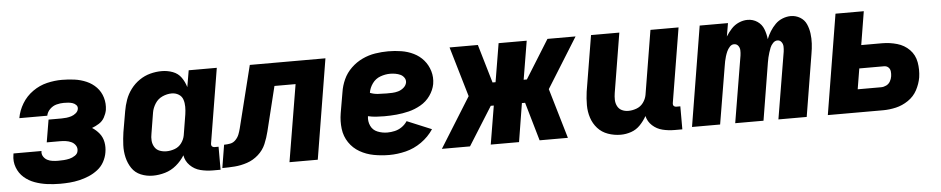

<svg xmlns="http://www.w3.org/2000/svg" viewBox="-36 -772 4968 1014"><g transform="rotate(-5 2448.0 -265.0)"><path d="M250 8Q275 8 300.5 6Q326 4 352 -2Q378 -8 403 -18.5Q428 -29 450 -46Q472 -63 485 -87Q498 -111 502 -136Q507 -164 502 -190.5Q497 -217 481 -237Q465 -257 443 -271Q462 -278 480.5 -289.5Q499 -301 509.5 -320Q520 -339 524 -359Q529 -393 519.5 -425Q510 -457 488 -480Q466 -503 436 -516Q406 -529 373 -533.5Q340 -538 306 -538Q267 -538 227 -528.5Q187 -519 151.5 -494Q116 -469 94 -432.5Q72 -396 65 -356H213Q217 -376 232.5 -391Q248 -406 267.5 -411Q287 -416 306 -416Q318 -416 329.5 -415Q341 -414 352 -410.5Q363 -407 371 -398.5Q379 -390 377 -378Q375 -365 363.5 -355.5Q352 -346 339 -342Q326 -338 313 -336.5Q300 -335 287 -335H218L198 -216H268Q283 -216 298.5 -214Q314 -212 328 -205.5Q342 -199 350.5 -186Q359 -173 356 -157Q354 -142 339.5 -132.5Q325 -123 310 -119.5Q295 -116 280 -115Q265 -114 250 -114Q235 -114 220 -116Q205 -118 192.5 -124.5Q180 -131 172 -143.5Q164 -156 166 -171L167 -173H18Q18 -169 17 -166Q11 -131 23 -99Q35 -67 59.5 -45.5Q84 -24 115.5 -12.5Q147 -1 181 3.5Q215 8 250 8Z M742 8Q774 8 806.5 -1.5Q839 -11 866 -33.5Q893 -56 911 -85Q916 -54 939 -31Q962 -8 993.5 0Q1025 8 1059 8H1100V-114H1079Q1074 -114 1069 -116.5Q1064 -119 1062.5 -124Q1061 -129 1062 -135L1127 -530H978L963 -442Q955 -470 938.5 -493.5Q922 -517 894 -527.5Q866 -538 835 -538Q805 -538 774.5 -530Q744 -522 717 -503.5Q690 -485 670.5 -459Q651 -433 640.5 -403.5Q630 -374 625 -344L606 -234Q601 -200 599.5 -166.5Q598 -133 605.5 -101Q613 -69 630.5 -43Q648 -17 678 -4.5Q708 8 742 8ZM824 -114Q805 -114 788 -120.5Q771 -127 761.5 -142.5Q752 -158 750.5 -176.5Q749 -195 753 -214L771 -324Q775 -348 789.5 -371Q804 -394 828.5 -405Q853 -416 878 -416Q898 -416 914.5 -406Q931 -396 937 -378Q943 -360 943 -340Q943 -320 940 -300L922 -190Q918 -168 904 -149Q890 -130 868 -122Q846 -114 824 -114Z M1110 0Q1143 0 1176 -2.5Q1209 -5 1242 -16Q1275 -27 1302 -51Q1329 -75 1342.5 -107Q1356 -139 1364 -172L1422 -408H1534L1466 0H1616L1703 -530H1302L1220 -201Q1216 -185 1210 -169.5Q1204 -154 1191.5 -141Q1179 -128 1162.5 -125Q1146 -122 1130 -122Z M1995 8Q2038 8 2082.5 -3Q2127 -14 2166 -41.5Q2205 -69 2231 -108L2101 -162Q2089 -144 2071.5 -132Q2054 -120 2034 -115.5Q2014 -111 1995 -111Q1968 -111 1943 -121Q1918 -131 1907 -155Q1896 -179 1900 -206Q1921 -201 1942.5 -199.5Q1964 -198 1986 -198Q2019 -198 2051.5 -201Q2084 -204 2116.5 -212Q2149 -220 2180 -237.5Q2211 -255 2231.5 -284Q2252 -313 2258 -345Q2264 -381 2254 -414Q2244 -447 2222.5 -472Q2201 -497 2170.5 -512Q2140 -527 2105.5 -532.5Q2071 -538 2036 -538Q2002 -538 1967 -532.5Q1932 -527 1899 -511.5Q1866 -496 1839 -470Q1812 -444 1797 -411Q1782 -378 1777 -344L1758 -234Q1751 -192 1756 -151.5Q1761 -111 1783 -78.5Q1805 -46 1839 -26.5Q1873 -7 1913 0.5Q1953 8 1995 8ZM2008 -317Q1985 -317 1962.5 -318.5Q1940 -320 1921 -328Q1925 -354 1941.5 -377Q1958 -400 1984 -409.5Q2010 -419 2036 -419Q2050 -419 2064 -416.5Q2078 -414 2090 -408.5Q2102 -403 2110 -391.5Q2118 -380 2116 -366Q2113 -350 2099.5 -338.5Q2086 -327 2070 -322.5Q2054 -318 2038.5 -317.5Q2023 -317 2008 -317Z M2274 0H2423L2551 -204H2567L2533 0H2683L2716 -204H2733L2792 0H2942L2864 -265L3029 -530H2880L2753 -326H2736L2770 -530H2621L2587 -326H2571L2511 -530H2361L2439 -265Z M3222 8Q3250 8 3277.5 -1.5Q3305 -11 3325.5 -32.5Q3346 -54 3360 -79Q3367 -49 3390 -28Q3413 -7 3443.5 0.5Q3474 8 3507 8H3548V-114H3527Q3522 -114 3517 -116.5Q3512 -119 3510.5 -124Q3509 -129 3510 -135L3575 -530H3426L3370 -190Q3366 -168 3352 -149Q3338 -130 3316 -122Q3294 -114 3273 -114Q3254 -114 3238.5 -121.5Q3223 -129 3215 -144.5Q3207 -160 3206.5 -178Q3206 -196 3209 -214L3261 -530H3111L3062 -234Q3057 -198 3057 -163Q3057 -128 3067.5 -96Q3078 -64 3100 -39.5Q3122 -15 3154.5 -3.5Q3187 8 3222 8Z M3600 0H3749L3800 -305Q3802 -318 3804.5 -330.5Q3807 -343 3811 -356Q3815 -369 3820.5 -381.5Q3826 -394 3836 -405Q3846 -416 3859 -416Q3873 -416 3881 -405.5Q3889 -395 3889.5 -381.5Q3890 -368 3888 -354L3829 0H3979L4029 -305Q4031 -318 4034 -330.5Q4037 -343 4041 -356Q4045 -369 4050 -381.5Q4055 -394 4065.5 -405Q4076 -416 4089 -416Q4102 -416 4110 -405.5Q4118 -395 4118.5 -381.5Q4119 -368 4117 -354L4058 0H4208L4262 -329Q4267 -357 4268.5 -384Q4270 -411 4266.5 -437.5Q4263 -464 4252.5 -487.5Q4242 -511 4219.5 -524.5Q4197 -538 4170 -538Q4149 -538 4127 -529.5Q4105 -521 4088.5 -504.5Q4072 -488 4059.5 -468Q4047 -448 4039 -427Q4036 -455 4026 -481Q4016 -507 3993 -522.5Q3970 -538 3941 -538Q3918 -538 3895 -528Q3872 -518 3855 -499.5Q3838 -481 3825 -460L3837 -530H3687Z M4320 0H4613Q4647 0 4681.5 -8Q4716 -16 4747 -37Q4778 -58 4795 -90Q4812 -122 4818 -156Q4824 -197 4817 -236.5Q4810 -276 4783 -303.5Q4756 -331 4717.5 -342Q4679 -353 4639 -353H4528L4557 -530H4407ZM4489 -122 4507 -231H4638Q4652 -231 4661 -222.5Q4670 -214 4671.5 -201Q4673 -188 4671 -175Q4669 -161 4661.5 -148Q4654 -135 4640.5 -128.5Q4627 -122 4613 -122Z"/></g></svg>

Font: Iosevka Sparkle Heavy
Style: Italic
Weight: 900
Italic angle: -9°
Designer: Belleve Invis
Foundry: Belleve Invis
Version: Version 4.5.0; ttfautohint (v1.8.3)